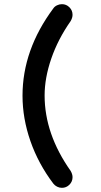

<svg xmlns="http://www.w3.org/2000/svg" viewBox="-20 -785 484 921"><path d="M328 65Q328 86 313 101Q298 116 277 116Q265 116 254 110.5Q243 105 236 96Q164 1 126 -108Q88 -217 88 -326Q88 -546 236 -745Q242 -754 253.5 -759.5Q265 -765 277 -765Q298 -765 313 -750Q328 -735 328 -714Q328 -700 319 -684Q258 -597 226 -504Q194 -411 194 -327Q194 -142 319 35Q328 51 328 65Z"/></svg>

Font: Tsukimi Rounded
Style: Bold
Weight: 700
Designer: Takashi Funayama
Foundry: Takashi Funayama
Version: Version 1.032; ttfautohint (v1.8.3)